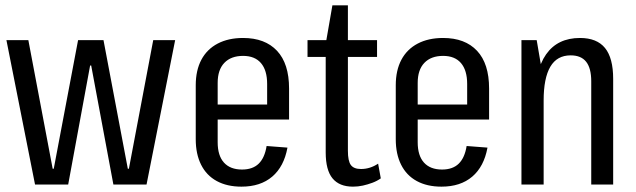

<svg xmlns="http://www.w3.org/2000/svg" viewBox="-20 -690 2378 718"><path d="M4 -540H86L177 -59H181L272 -540H367L458 -59H462L553 -540H635L528 0H404L321 -445H317L235 0H111Z M883 8Q829 8 790.5 -13Q752 -34 732 -74Q712 -114 712 -169V-371Q712 -427 733 -466.5Q754 -506 794 -527Q834 -548 889 -548Q971 -548 1016 -500Q1061 -452 1061 -359V-243H779V-299H994L979 -265V-376Q979 -427 956 -454Q933 -481 889 -481Q844 -481 819 -455Q794 -429 794 -380V-158Q794 -108 817.5 -82Q841 -56 885 -56Q925 -56 947.5 -78Q970 -100 977 -144L1055 -138Q1042 -67 998 -29.5Q954 8 883 8Z M1300 8Q1249 8 1223.5 -23Q1198 -54 1198 -120V-526L1223 -670H1281V-126Q1281 -88 1292 -73Q1303 -58 1330 -58Q1347 -58 1363 -63Q1379 -68 1394 -78L1404 -23Q1390 -13 1372.5 -6.5Q1355 0 1337 4Q1319 8 1300 8ZM1130 -540H1390V-477H1130Z M1631 8Q1577 8 1538.5 -13Q1500 -34 1480 -74Q1460 -114 1460 -169V-371Q1460 -427 1481 -466.5Q1502 -506 1542 -527Q1582 -548 1637 -548Q1719 -548 1764 -500Q1809 -452 1809 -359V-243H1527V-299H1742L1727 -265V-376Q1727 -427 1704 -454Q1681 -481 1637 -481Q1592 -481 1567 -455Q1542 -429 1542 -380V-158Q1542 -108 1565.5 -82Q1589 -56 1633 -56Q1673 -56 1695.5 -78Q1718 -100 1725 -144L1803 -138Q1790 -67 1746 -29.5Q1702 8 1631 8Z M2191 -386Q2191 -435 2172 -459Q2153 -483 2114 -483Q2063 -483 2038 -440.5Q2013 -398 2013 -314L1979 -245V-302Q1979 -425 2022 -486.5Q2065 -548 2149 -548Q2212 -548 2242.5 -510.5Q2273 -473 2273 -395V0H2191ZM1930 -540H1987L2013 -388V0H1930Z"/></svg>

Font: Pathway Extreme Condensed
Style: Regular
Weight: 400
Width: 3
Version: Version 1.001;gftools[0.9.26]